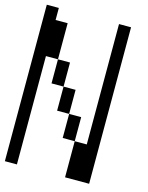

<svg xmlns="http://www.w3.org/2000/svg" viewBox="-121 -887 742 963"><g transform="rotate(15 250.0 -406.0)"><path d="M0 -812.5H62.5V-750H125V-562.5H62.5V0H0ZM312.5 -187.5H375V-812.5H437.5V0H312.5ZM250 -312.5H312.5V-187.5H250ZM187.5 -437.5H250V-312.5H187.5ZM125 -562.5H187.5V-437.5H125Z"/></g></svg>

Font: HE실루아
Style: regular
Weight: 500
Monospace: yes
Designer: Taeyun An (WindowsTiger)
Version: v1